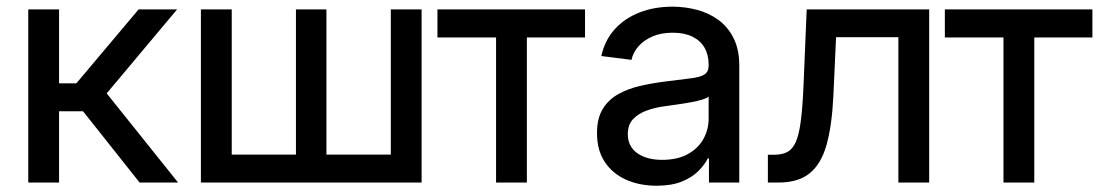

<svg xmlns="http://www.w3.org/2000/svg" viewBox="-20 -558 3381 587"><path d="M66.4 0V-529.3H160.6V-303.2H213.4L403.8 -529.3H521.5L306.2 -272.5L524.4 0H406.7L233.9 -217.8H160.6V0Z M594.2 -529.3H688.5V-85.4H884.8V-529.3H978V-85.4H1174.8V-529.3H1269V0H594.2Z M1496.6 0V-443.4H1317.4V-529.3H1768.6V-443.4H1590.8V0Z M1987.3 9.8Q1935.5 9.8 1894.3 -8.5Q1853 -26.9 1829.1 -62.7Q1805.2 -98.6 1805.2 -150.9Q1805.2 -196.3 1822.8 -224.9Q1840.3 -253.4 1869.9 -270Q1899.4 -286.6 1936.5 -295.2Q1973.6 -303.7 2012.2 -308.6Q2061.5 -314.9 2090.8 -318.4Q2120.1 -321.8 2133.3 -330.1Q2146.5 -338.4 2146.5 -357.4V-361.3Q2146.5 -390.6 2133.8 -412.4Q2121.1 -434.1 2096.7 -446Q2072.3 -458 2036.6 -458Q2001 -458 1974.6 -446.5Q1948.2 -435.1 1931.9 -416.3Q1915.5 -397.5 1910.6 -375L1818.4 -386.7Q1829.1 -435.1 1859.6 -468.8Q1890.1 -502.4 1935.5 -520Q1981 -537.6 2036.1 -537.6Q2074.7 -537.6 2111.3 -527.8Q2147.9 -518.1 2177 -496.6Q2206.1 -475.1 2223.1 -440.7Q2240.2 -406.2 2240.2 -357.9V0H2147.5V-73.7H2144Q2134.3 -54.2 2115 -34.9Q2095.7 -15.6 2064.5 -2.9Q2033.2 9.8 1987.3 9.8ZM2004.4 -69.3Q2051.8 -69.3 2083.5 -87.2Q2115.2 -105 2130.9 -133.8Q2146.5 -162.6 2146.5 -195.3V-262.7Q2141.1 -257.8 2126.7 -253.4Q2112.3 -249 2092.5 -245.4Q2072.8 -241.7 2052 -238.8Q2031.2 -235.8 2013.7 -233.4Q1983.4 -229.5 1957.5 -220.2Q1931.6 -210.9 1915.5 -193.8Q1899.4 -176.8 1899.4 -147.9Q1899.4 -110.4 1928.2 -89.8Q1957 -69.3 2004.4 -69.3Z M2327.6 0V-85H2347.7Q2371.6 -85 2387.5 -93.5Q2403.3 -102.1 2413.1 -124.3Q2422.9 -146.5 2428.2 -187.5Q2433.6 -228.5 2436.5 -293.9L2446.3 -529.3H2820.8V0H2726.6V-444.3H2536.1L2527.8 -263.7Q2523.4 -173.8 2507.1 -115.5Q2490.7 -57.1 2455.8 -28.6Q2420.9 0 2360.8 0Z M3047.9 0V-443.4H2868.7V-529.3H3319.8V-443.4H3142.1V0Z"/></svg>

Font: Inter Cardless Tabular
Style: Regular
Weight: 400
Designer: Rasmus Andersson
Foundry: rsms
Version: Version 4.000;git-4fc901f